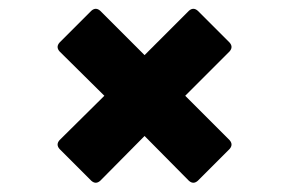

<svg xmlns="http://www.w3.org/2000/svg" viewBox="-20 -512 640 425"><path d="M182 -112 112 -182Q103 -192 112 -202L211 -300L112 -398Q103 -408 112 -418L182 -488Q192 -497 202 -488L300 -390L398 -488Q408 -497 418 -488L488 -418Q497 -408 488 -398L390 -300L488 -202Q497 -192 488 -182L418 -112Q408 -103 398 -112L300 -211L202 -112Q192 -103 182 -112Z"/></svg>

Font: Sofia Sans Black
Style: Regular
Weight: 900
Designer: Botio Nikoltchev, Ani Petrova
Foundry: lettersoup
Version: Version 4.100; ttfautohint (v1.8.3)